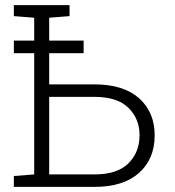

<svg xmlns="http://www.w3.org/2000/svg" viewBox="-20 -731 685 751"><path d="M34.2 0V-42.5L113.8 -48.8V-661.6L34.2 -668V-710.9H252V-668L172.4 -661.6V-400.9H350.1Q462.9 -400.9 523.9 -346.7Q585 -292.5 585 -201.2Q585 -109.4 523.7 -54.7Q462.4 0 350.1 0ZM172.4 -48.8H350.1Q438.5 -48.8 482.2 -92Q525.9 -135.3 525.9 -202.1Q525.9 -266.6 482.2 -309.3Q438.5 -352.1 350.1 -352.1H172.4ZM34.2 -522.9V-572.3H307.1V-522.9Z"/></svg>

Font: Roboto Slab Light
Style: Regular
Weight: 300
Designer: Google
Version: Version 2.000; ttfautohint (v1.8.1.43-b0c9)